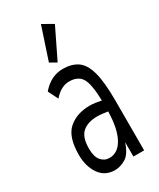

<svg xmlns="http://www.w3.org/2000/svg" viewBox="-178 -736 669 806"><g transform="rotate(-30 156.5 -332.5)"><path d="M131 11Q82 11 56 -27Q30 -65 30 -120Q30 -208 70 -242.5Q110 -277 173 -277Q186 -277 199.5 -275Q213 -273 228 -270Q226 -351 208.5 -379.5Q191 -408 148 -408Q109 -408 74 -368L50 -416Q93 -467 152 -467Q194 -467 222 -448Q250 -429 263.5 -380.5Q277 -332 277 -243V0H225V-70Q209 -20 182.5 -4.5Q156 11 131 11ZM80 -122Q80 -82 96 -63.5Q112 -45 136 -45Q177 -45 201.5 -89Q226 -133 228 -217Q215 -219 202 -220.5Q189 -222 177 -222Q132 -222 106 -200Q80 -178 80 -122ZM147 -501 115 -519 167 -676 218 -647Z"/></g></svg>

Font: Inconsolata ExtraCondensed Thin
Style: Regular
Weight: 100
Width: 2
Monospace: yes
Designer: Raph Levien, Cyreal, Brenton Simpson
Foundry: Raph Levien, Cyreal, Google
Version: Version 3.100; ttfautohint (v1.8.4.7-5d5b)